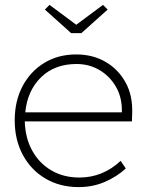

<svg xmlns="http://www.w3.org/2000/svg" viewBox="-20 -753 595 783"><path d="M301 10Q224 10 165 -25Q106 -60 73 -121.5Q40 -183 40 -262Q40 -341 72 -401.5Q104 -462 160.5 -496.5Q217 -531 291 -531Q358 -531 410 -501Q462 -471 492 -417Q522 -363 519 -289L518 -258H81Q83 -190 111.5 -138.5Q140 -87 189.5 -58Q239 -29 304 -29Q399 -29 472 -97L493 -66Q456 -32 407 -11Q358 10 301 10ZM292 -492Q203 -492 147.5 -438Q92 -384 83 -295H477V-303Q477 -359 451.5 -401.5Q426 -444 384.5 -468Q343 -492 292 -492ZM270 -618 163 -714 182 -733 291 -652 400 -733 419 -714 312 -618Z"/></svg>

Font: Readex Pro Light
Style: Regular
Weight: 300
Designer: Bonnie Shaver-Troup, Thomas Jockin
Foundry: Lexend
Version: Version 1.200; ttfautohint (v1.8.3)